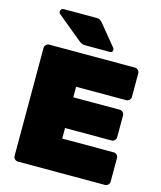

<svg xmlns="http://www.w3.org/2000/svg" viewBox="-132 -1015 931 1110"><g transform="rotate(15 333.5 -460.0)"><path d="M448 -766Q448 -750 432 -750H285Q271 -750 262.5 -754Q254 -758 243 -767L96 -888Q91 -893 91 -900Q91 -909 96 -914.5Q101 -920 110 -920H306Q318 -920 325 -916.5Q332 -913 343 -901L443 -779Q448 -774 448 -766ZM295 -258H573Q584 -258 592 -266Q600 -274 600 -285V-415Q600 -426 592 -434Q584 -442 573 -442H295V-505H595Q606 -505 614 -513Q622 -521 622 -532V-673Q622 -684 614 -692Q606 -700 595 -700H82Q71 -700 63 -692Q55 -684 55 -673V-27Q55 -16 63 -8Q71 0 82 0H603Q614 0 622 -8Q630 -16 630 -27V-168Q630 -179 622 -187Q614 -195 603 -195H295Z"/></g></svg>

Font: Rubik
Style: Regular
Weight: 900
Designer: Hubert & Fischer
Foundry: Hubert & Fischer
Version: Version 1.100